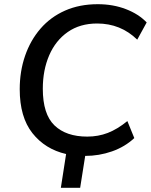

<svg xmlns="http://www.w3.org/2000/svg" viewBox="-20 -734 719 915"><path d="M270 161 295 0Q195 -23 134.5 -99.5Q74 -176 74 -309Q74 -394 99.5 -468Q125 -542 173 -597.5Q221 -653 290 -683.5Q359 -714 446 -714Q519 -714 580 -690.5Q641 -667 679 -627L634 -545Q555 -622 443 -622Q361 -622 303 -581.5Q245 -541 214.5 -470.5Q184 -400 184 -311Q184 -190 239.5 -136.5Q295 -83 396 -83Q448 -83 493.5 -100.5Q539 -118 587 -157L620 -76Q575 -34 513.5 -12.5Q452 9 386 9L362 161Z"/></svg>

Font: Nunito Sans SemiBold
Style: Italic
Weight: 600
Italic angle: -9°
Designer: Vernon Adams
Foundry: Vernon Adams
Version: Version 3.006; ttfautohint (v1.8.3)